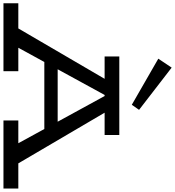

<svg xmlns="http://www.w3.org/2000/svg" viewBox="28 -1066 1036 1137"><g transform="rotate(90 546.5 -498.0)"><path d="M106 -18 468 -638H623L987 -18H865L527 -636H561L223 -18ZM-2 0V-88H400V0ZM314 -242 338 -321H750L772 -242ZM692 0V-88H1095V0ZM313 -599V-686H778V-599ZM599 -760 326 -917 379 -996 629 -803Z"/></g></svg>

Font: BioRhyme SemiExpanded
Style: Regular
Weight: 400
Width: 6
Designer: Aoife Mooney
Foundry: Aoife Mooney Type
Version: Version 1.600;gftools[0.9.33]